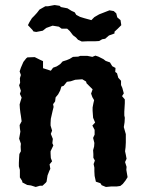

<svg xmlns="http://www.w3.org/2000/svg" viewBox="-20 -733 580 763"><path d="M73 -487 84 -501 89 -505 118 -506 138 -496 151 -490V-462L182 -452L191 -464L205 -469L219 -478L229 -489L245 -494L257 -499L270 -507L291 -508L299 -511H327L347 -507L359 -512L371 -508L391 -498L400 -491L417 -485L426 -470L439 -463L438 -447L445 -442L450 -424L461 -412V-395L466 -384L472 -362L465 -351L476 -338V-323L474 -289V-274L476 -265L475 -247L472 -228L476 -214L480 -200V-182V-167L479 -148L477 -132L480 -118L483 -102L477 -89L483 -70L482 -58L487 -29L479 -16L468 -2L458 6L444 8H422L401 10L384 3L379 -5L361 -11L356 -34L355 -52V-67L352 -81L357 -95L351 -106V-121L350 -136L354 -151L355 -165L350 -185L356 -198V-217L347 -234L358 -246L350 -265L348 -293V-306L351 -322L354 -335L347 -347L342 -361L348 -378L324 -402L322 -409L307 -418L279 -416L261 -410L246 -408L233 -392L224 -389L219 -373L211 -358L201 -346L199 -330L191 -319L193 -308L189 -292L182 -261L181 -244V-234L187 -214L182 -201L190 -181L188 -164L192 -155L181 -132V-123L182 -105L187 -92L177 -80L180 -62L176 -54L169 -36L165 -11L162 -7L149 5H139L122 10L103 4L88 2L69 -8L68 -14L59 -28V-58L55 -72V-86L56 -107L57 -121L63 -132L62 -150L63 -162L56 -182L58 -193L61 -210L59 -223L58 -236L66 -251L63 -273L61 -285L59 -302L58 -318L61 -329L66 -345L59 -360L63 -372L56 -394L60 -404L59 -422L63 -435L58 -449L63 -464ZM270 -593 257 -610 247 -619H225L214 -627L189 -631L164 -622L150 -611L124 -606L113 -608L109 -614L91 -633L97 -645L107 -661L116 -670L127 -682L137 -695L160 -708H170L197 -713L217 -710L222 -705L248 -700L264 -690L277 -684L283 -674L298 -666L314 -661L343 -653L355 -665L374 -676L392 -683L415 -692L432 -689L442 -680L446 -664L459 -653L462 -633L448 -619L435 -607V-600L413 -592L398 -579L386 -577L374 -570L358 -569H328L305 -568L290 -575L282 -584Z"/></svg>

Font: Winky Rough Medium
Style: Regular
Weight: 500
Designer: Simon Atzbach
Foundry: typofactur
Version: Version 1.206; ttfautohint (v1.8.4.7-5d5b)